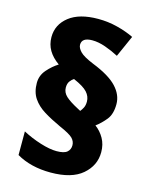

<svg xmlns="http://www.w3.org/2000/svg" viewBox="-117 -846 734 934"><g transform="rotate(15 250.0 -379.0)"><path d="M52 -392Q52 -430 77.5 -459Q103 -488 132 -506Q98 -530 80.5 -559.5Q63 -589 63 -626Q63 -689 114.5 -729.5Q166 -770 261 -770Q311 -770 358 -758Q405 -746 442 -728L394 -620Q362 -637 326.5 -649.5Q291 -662 260 -662Q207 -662 207 -626Q207 -610 224 -592Q241 -574 292 -553Q378 -519 415.5 -479Q453 -439 453 -392Q453 -342 430.5 -314Q408 -286 381 -266Q408 -246 425 -216Q442 -186 442 -147Q442 -80 388.5 -34Q335 12 229 12Q129 12 57 -30V-149Q100 -126 148 -111Q196 -96 230 -96Q268 -96 283 -109Q298 -122 298 -143Q298 -163 283 -178.5Q268 -194 215 -217Q167 -239 130.5 -261.5Q94 -284 73 -315Q52 -346 52 -392ZM194 -407Q194 -382 214 -363.5Q234 -345 278 -322L291 -315Q298 -323 304.5 -335.5Q311 -348 311 -367Q311 -393 292 -414Q273 -435 222 -457Q212 -451 203 -439Q194 -427 194 -407Z"/></g></svg>

Font: Noto Sans Cherokee Black
Style: Regular
Weight: 900
Designer: Monotype Design Team
Foundry: Monotype Imaging Inc.
Version: Version 2.001; ttfautohint (v1.8.4.7-5d5b)